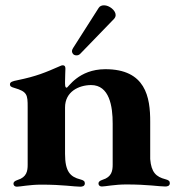

<svg xmlns="http://www.w3.org/2000/svg" viewBox="-20 -702 666 730"><path d="M44 7.8C56.8 7.8 93 0 137.1 0C219.8 0 261.4 7.8 285.5 7.8C292.6 7.8 302.6 6 302.6 -5C302.6 -12.8 297.9 -16.7 285.5 -19.9C246.8 -29.8 227.3 -49.7 227.3 -117.2V-293.3C227.3 -353.7 279.5 -378.2 326 -378.6C396 -378.9 408.7 -297.9 408.4 -231.5V-76C408.4 -53.6 405.2 -29.1 370 -18.5C358.3 -14.6 354.4 -10.3 354.4 -4.3C354.4 2.8 359.7 7.1 367.2 7.1C380 7.1 416.2 -0.7 460.2 -0.7C543 -0.7 584.5 7.1 608.7 7.1C615.8 7.1 625.7 5.3 625.7 -5.7C625.7 -13.5 621.1 -17.4 608.7 -20.6C574.2 -29.5 555 -46.2 551.1 -97.3V-238.6C551.5 -332.7 533.7 -439.3 380 -438.9C278.1 -438.6 239.3 -368.6 233.7 -368.6C229 -368.6 227.6 -372.2 227.3 -384.9C227.3 -387.1 227.3 -388.8 227.3 -391.3V-406.2V-391.3C227.3 -409.1 228.7 -433.2 228.7 -441.1C228.7 -449.9 225.5 -453.8 218.8 -453.8C215.2 -453.8 213.8 -453.1 208.8 -451C152 -426.1 118.6 -411.9 46.2 -397C28.4 -393.5 17.8 -390.6 17.8 -381.4C17.8 -373.6 23.1 -371.1 34.1 -367.9C83.8 -353.7 85.2 -341.6 85.2 -294.7V-75.3C85.2 -52.9 82 -28.4 46.9 -17.8C35.2 -13.8 31.2 -9.6 31.2 -3.6C31.2 3.6 36.6 7.8 44 7.8ZM253.6 -507.1C253.6 -502.1 257.5 -491.5 270.6 -491.5C275.9 -491.5 280.5 -492.9 284.8 -497.2L413.4 -630C417.6 -634.6 419.7 -639.6 419.7 -644.9C419.7 -662.6 395.6 -681.8 375.7 -681.8C367.5 -681.8 359.7 -679.3 355.1 -671.9L257.8 -519.2C254.3 -513.5 253.6 -510.7 253.6 -507.1Z"/></svg>

Font: Margiela Serif
Style: Bold
Weight: 700
Designer: Andreas Faust, Stefan Endress
Version: Version 1.002;FEAKit 1.0